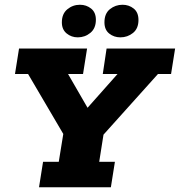

<svg xmlns="http://www.w3.org/2000/svg" viewBox="-20 -787 756 807"><path d="M144 0 161 -107H227L246 -224L98 -476H43L60 -583H346L329 -476H266L348 -334L474 -476H412L428 -583H716L699 -476H644L415 -221L397 -107H463L446 0ZM307 -630Q280 -630 260 -646.5Q240 -663 240 -693Q240 -729 263 -748Q286 -767 316 -767Q343 -767 363 -751Q383 -735 383 -704Q383 -668 360 -649Q337 -630 307 -630ZM486 -630Q459 -630 439 -646Q419 -662 419 -693Q419 -730 442 -748.5Q465 -767 495 -767Q522 -767 542 -751Q562 -735 562 -703Q562 -667 539 -648.5Q516 -630 486 -630Z"/></svg>

Font: Rokkitt SemiBold ExtraBold
Style: Italic
Weight: 800
Italic angle: -9°
Version: Version 3.103